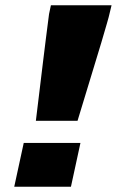

<svg xmlns="http://www.w3.org/2000/svg" viewBox="-20 -708 443 728"><path d="M116 -250Q123 -305 129.5 -361Q136 -417 142.5 -468.5Q149 -520 154 -561.5Q159 -603 162.5 -628Q166 -653 166 -655L173 -688H403L395 -655Q394 -649 385.5 -619.5Q377 -590 364 -546Q351 -502 335 -450.5Q319 -399 303.5 -347Q288 -295 274 -250ZM34 0 70 -166H285L249 0Z"/></svg>

Font: Saira Expanded ExtraBold
Style: Italic
Weight: 800
Width: 7
Italic angle: -12°
Designer: Hector Gatti with collaboration of the Omnibus-Type team
Foundry: Omnibus-Type
Version: Version 1.101